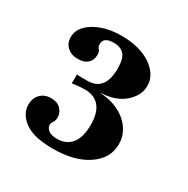

<svg xmlns="http://www.w3.org/2000/svg" viewBox="-105 -763 585 598"><g transform="rotate(30 187.0 -464.0)"><path d="M158 -258Q89 -258 56.5 -282Q24 -306 24 -339Q24 -363 38.5 -377.5Q53 -392 76 -392Q98 -392 110.5 -379.5Q123 -367 123 -350Q123 -338 118 -331.5Q113 -325 113 -317Q113 -307 123.5 -299Q134 -291 154 -291Q187 -291 205.5 -313.5Q224 -336 224 -382Q224 -424 206 -446Q188 -468 153 -468Q146 -468 134 -467Q122 -466 108 -464V-496Q119 -495 129.5 -495Q140 -495 145 -495Q170 -495 184 -506Q198 -517 203.5 -535Q209 -553 209 -574Q209 -611 196 -625Q183 -639 159 -639Q140 -639 131 -632.5Q122 -626 122 -613Q122 -606 125 -602Q128 -598 130.5 -594Q133 -590 133 -580Q133 -561 120.5 -550Q108 -539 86 -539Q62 -539 47.5 -552.5Q33 -566 33 -587Q33 -610 50 -628.5Q67 -647 98 -658.5Q129 -670 169 -670Q201 -670 228 -663Q255 -656 274.5 -643Q294 -630 305 -612.5Q316 -595 316 -575Q316 -540 285.5 -513Q255 -486 202 -483V-482Q228 -481 251.5 -472.5Q275 -464 292.5 -449.5Q310 -435 320 -415.5Q330 -396 330 -373Q330 -322 283 -290Q236 -258 158 -258Z"/></g></svg>

Font: Frank Ruhl Libre SemiBold
Style: Regular
Weight: 600
Designer: Yanek Iontef
Foundry: Fontef
Version: Version 6.003;gftools[0.9.30]